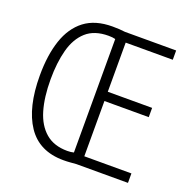

<svg xmlns="http://www.w3.org/2000/svg" viewBox="-128 -844 967 973"><g transform="rotate(20 356.0 -357.0)"><path d="M317 -718Q338 -718 353.5 -717Q369 -716 385 -714H661V-664H407V-399H646V-349H407V-51H661V0H383Q368 1 351 2.5Q334 4 314 4Q183 4 119 -91.5Q55 -187 55 -359Q55 -469 82 -549.5Q109 -630 166.5 -674Q224 -718 317 -718ZM314 -667Q238 -667 194 -627.5Q150 -588 131.5 -518.5Q113 -449 113 -359Q113 -263 133.5 -193.5Q154 -124 199 -85.5Q244 -47 316 -47Q336 -47 351 -51V-663Q336 -667 314 -667Z"/></g></svg>

Font: Noto Sans Devanagari UI Condensed Light
Style: Regular
Weight: 300
Width: 3
Designer: Jelle Bosma - Monotype Design Team
Foundry: Monotype Imaging Inc.
Version: Version 2.004; ttfautohint (v1.8.4.7-5d5b)